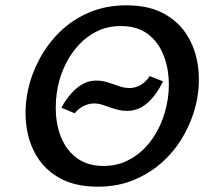

<svg xmlns="http://www.w3.org/2000/svg" viewBox="-20 -690 793 722"><path d="M261 -264 211 -285Q234 -329 268 -358Q302 -387 342 -387Q364 -387 385 -380.5Q406 -374 426.5 -366.5Q447 -359 467 -359Q489 -359 509 -370.5Q529 -382 543 -404L593 -384Q568 -332 534 -302.5Q500 -273 458 -273Q440 -273 424 -277Q408 -281 393 -286.5Q378 -292 363.5 -296.5Q349 -301 333 -301Q314 -301 294 -291Q274 -281 261 -264ZM348 12Q264 12 207 -19Q150 -50 118.5 -102Q87 -154 79 -218.5Q71 -283 85 -350Q98 -411 128.5 -468Q159 -525 205.5 -570.5Q252 -616 315 -643Q378 -670 455 -670Q540 -670 597 -638.5Q654 -607 685.5 -554.5Q717 -502 725 -437.5Q733 -373 719 -307Q706 -246 675 -188.5Q644 -131 597 -86.5Q550 -42 487.5 -15Q425 12 348 12ZM369 -66Q418 -66 457.5 -85Q497 -104 527 -136Q557 -168 577 -208.5Q597 -249 606 -292Q618 -345 614 -398Q610 -451 589.5 -495Q569 -539 531 -565.5Q493 -592 435 -592Q385 -592 346 -573Q307 -554 277 -522Q247 -490 227 -449.5Q207 -409 198 -366Q187 -313 190.5 -260Q194 -207 214.5 -163Q235 -119 273.5 -92.5Q312 -66 369 -66Z"/></svg>

Font: Ysabeau Infant SemiBold
Style: Italic
Weight: 600
Italic angle: -12°
Designer: Christian Thalmann (Catharsis Fonts)
Version: Version 2.002; featfreeze: ss01,ss02,lnum